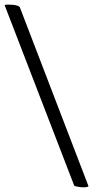

<svg xmlns="http://www.w3.org/2000/svg" viewBox="-50 -762 443 835"><path d="M-30 -740Q-24 -742 -14 -742Q-4 -742 6.5 -741Q17 -740 25 -737.5Q33 -735 36 -731L335 48Q330 52 320.5 52.5Q311 53 301 52Q291 51 282.5 49Q274 47 273 46Z"/></svg>

Font: Lusitana
Style: Regular
Weight: 400
Designer: Ana Paula Megda
Foundry: Ana Paula Megda
Version: Version 1.000; ttfautohint (v1.1) -l 8 -r 50 -G 200 -x 14 -D